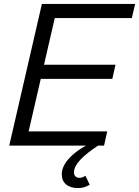

<svg xmlns="http://www.w3.org/2000/svg" viewBox="-20 -740 707 976"><path d="M27 0 193 -720H275L109 0ZM69 0 85 -72H525L509 0ZM147 -339 163 -411H567L551 -339ZM218 -648 235 -720H667L650 -648ZM376 216Q338 216 316 197.5Q294 179 294 146Q294 102 338 58Q382 14 457 -20L479 0Q419 39 387.5 73Q356 107 356 136Q356 149 363.5 156.5Q371 164 384 164Q400 164 414 153L436 199Q421 208 407 212Q393 216 376 216Z"/></svg>

Font: Instrument Sans
Style: Italic
Weight: 400
Italic angle: -13°
Designer: Rodrigo Fuenzalida
Foundry: fragTYPE
Version: Version 1.000;gftools[0.9.28]